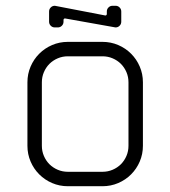

<svg xmlns="http://www.w3.org/2000/svg" viewBox="-20 -645 590 665"><path d="M215 -450H335C347.3 -450 359 -447.7 370 -443C381 -438.3 390.6 -431.9 398.8 -423.8C406.9 -415.6 413.3 -406 418 -395C422.7 -384 425 -372.3 425 -360V-140C425 -127.7 422.7 -116 418 -105C413.3 -94 406.9 -84.4 398.8 -76.2C390.6 -68.1 381 -61.7 370 -57C359 -52.3 347.3 -50 335 -50H215C202.7 -50 191 -52.3 180 -57C169 -61.7 159.4 -68.1 151.2 -76.2C143.1 -84.4 136.7 -94 132 -105C127.3 -116 125 -127.7 125 -140V-360C125 -372.3 127.3 -384 132 -395C136.7 -406 143.1 -415.6 151.2 -423.8C159.4 -431.9 169 -438.3 180 -443C191 -447.7 202.7 -450 215 -450ZM75 -360V-140C75 -120.7 78.7 -102.5 86 -85.5C93.3 -68.5 103.3 -53.7 116 -41C128.7 -28.3 143.5 -18.3 160.5 -11C177.5 -3.7 195.7 0 215 0H335C354.3 0 372.5 -3.7 389.5 -11C406.5 -18.3 421.3 -28.3 434 -41C446.7 -53.7 456.7 -68.5 464 -85.5C471.3 -102.5 475 -120.7 475 -140V-360C475 -379.3 471.3 -397.5 464 -414.5C456.7 -431.5 446.7 -446.3 434 -459C421.3 -471.7 406.5 -481.7 389.5 -489C372.5 -496.3 354.3 -500 335 -500H215C195.7 -500 177.5 -496.3 160.5 -489C143.5 -481.7 128.7 -471.7 116 -459C103.3 -446.3 93.3 -431.5 86 -414.5C78.7 -397.5 75 -379.3 75 -360ZM200 -576C200 -577.7 200.6 -579 201.8 -580C202.9 -581 204.3 -581.3 206 -581L380 -550C385.7 -550 390.4 -551.9 394.2 -555.8C398.1 -559.6 400 -564.3 400 -570V-605C400 -610.7 398.1 -615.4 394.2 -619.2C390.4 -623.1 385.7 -625 380 -625H370C364.3 -625 359.6 -623.1 355.8 -619.2C351.9 -615.4 350 -610.7 350 -605V-596.5C350 -594.8 349.4 -593.5 348.2 -592.5C347.1 -591.5 345.7 -591.2 344 -591.5L170 -625C164.3 -625 159.6 -623.1 155.8 -619.2C151.9 -615.4 150 -610.7 150 -605V-570C150 -564.3 151.9 -559.6 155.8 -555.8C159.6 -551.9 164.3 -550 170 -550H180C185.7 -550 190.4 -551.9 194.2 -555.8C198.1 -559.6 200 -564.3 200 -570Z"/></svg>

Font: lerotica
Style: Regular
Weight: 400
Designer: defharo
Foundry: deFharo
Version: Version 1.001 2011